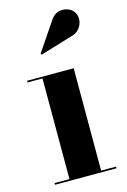

<svg xmlns="http://www.w3.org/2000/svg" viewBox="-111 -767 542 820"><g transform="rotate(-15 159.5 -356.5)"><path d="M233 -460V-7.5H299V0H27V-7.5H93V-452.5H27V-460ZM116.5 -551.5 112.5 -556.5 196.5 -680.5Q211 -704.5 232 -710.5Q253 -716.5 272.2 -709.8Q291.5 -703 300.5 -689Q311.5 -673 309.5 -652.5Q307.5 -632 294 -615.5Q280.5 -599 256.5 -594Z"/></g></svg>

Font: Bodoni Moda 28pt
Style: Bold
Weight: 700
Designer: Owen Earl
Foundry: indestructible type
Version: Version 2.005